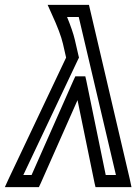

<svg xmlns="http://www.w3.org/2000/svg" viewBox="-42 -745 561 790"><path d="M306 -725H197H154L171 -687C195 -635 210 -595 217 -565L230 -508L-7 -8L-22 25H13H100H118L126 8L277 -333L347 8L351 25H369H464H499L492 -8L328 -708L324 -725H306ZM282 -675 435 -25H393L313 -414L309 -431H291H286H268L260 -414L88 -25H54L279 -500L283 -508L281 -516L266 -581C260 -607 249 -638 234 -675H282Z"/></svg>

Font: Gamestation Text Outline
Style: Italic
Weight: 400
Designer: Jonas Hecksher
Foundry: Jonas Hecksher, Playtypeª, e-types AS
Version: Version 1.003